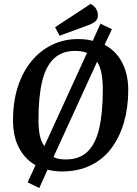

<svg xmlns="http://www.w3.org/2000/svg" viewBox="-20 -858 694 973"><path d="M179 95 120 66 160 -21Q108 -50 77 -107.5Q46 -165 46 -247Q46 -343 70.5 -418.5Q95 -494 139.5 -548Q184 -602 244 -631Q304 -660 375 -660Q395 -660 414 -658Q433 -656 450 -651L489 -738L547 -710L510 -631Q552 -609 578.5 -573.5Q605 -538 617.5 -494.5Q630 -451 630 -402Q630 -314 608.5 -239Q587 -164 545 -107.5Q503 -51 439.5 -20Q376 11 292 11Q274 11 256 8.5Q238 6 221 2ZM205 -118 421 -590Q395 -600 361 -600Q295 -600 254 -562Q213 -524 194 -447Q175 -370 175 -251Q175 -204 182 -171Q189 -138 205 -118ZM315 -50Q382 -50 423 -89Q464 -128 482.5 -206.5Q501 -285 501 -404Q501 -453 494 -487.5Q487 -522 472 -545L251 -62Q265 -55 280.5 -52.5Q296 -50 315 -50ZM282 -677 259 -720 439 -838Q453 -832 464.5 -817Q476 -802 476 -779Q476 -764 466.5 -753Q457 -742 429 -731Z"/></svg>

Font: Faustina Light SemiBold
Style: Italic
Weight: 600
Italic angle: -8°
Version: Version 1.200